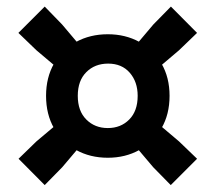

<svg xmlns="http://www.w3.org/2000/svg" viewBox="-20 -654 638 569"><path d="M187.5 -421 88 -505 34.5 -556.5 112.5 -634.5 164 -581.5 248.5 -481.5ZM411.5 -421 350 -481.5 434.5 -581.5 486.5 -634.5 564 -556.5 510.5 -505ZM486 -105.5 434 -158.5 351.5 -256 413 -317.5 510.5 -235 564 -183.5ZM112.5 -105.5 35 -183.5 88 -235 186 -317.5 247 -256 164.5 -158.5ZM299.5 -186.5Q247 -186.5 205.5 -209.5Q164 -232.5 140.2 -273.8Q116.5 -315 116.5 -370Q116.5 -424.5 140.2 -465.8Q164 -507 205.5 -529.8Q247 -552.5 299.5 -552.5Q351.5 -552.5 393 -529.8Q434.5 -507 458.5 -465.8Q482.5 -424.5 482.5 -370Q482.5 -315 458.5 -273.8Q434.5 -232.5 393 -209.5Q351.5 -186.5 299.5 -186.5ZM299.5 -274.5Q338 -274.5 363 -299.8Q388 -325 388 -370Q388 -411.5 364.5 -438.5Q341 -465.5 300.5 -465.5Q261 -465.5 235.8 -440.2Q210.5 -415 210.5 -370Q210.5 -325 235.8 -299.8Q261 -274.5 299.5 -274.5Z"/></svg>

Font: Encode Sans SemiCondensed
Style: Bold
Weight: 700
Width: 4
Designer: Multiple Designers
Foundry: Impallari Type
Version: Version 3.002